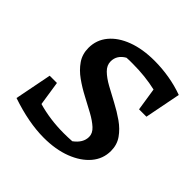

<svg xmlns="http://www.w3.org/2000/svg" viewBox="-175 -812 974 974"><g transform="rotate(45 311.5 -325.0)"><path d="M514 -432 495 -555Q417 -573 329 -573Q317 -573 306 -573Q295 -573 284 -572Q240 -547 240 -502Q240 -474 263 -451.5Q286 -429 323 -408.5Q360 -388 401 -366.5Q442 -345 479 -319Q516 -293 539.5 -259.5Q563 -226 563 -182Q563 -125 526 -81.5Q489 -38 424 -13Q359 12 274 12Q166 12 34 -33L73 -232H125L145 -101Q232 -76 329 -76Q359 -76 389 -78Q434 -111 434 -154Q434 -180 410.5 -201.5Q387 -223 350.5 -243Q314 -263 273 -284.5Q232 -306 195.5 -332Q159 -358 135.5 -392Q112 -426 112 -471Q112 -528 147.5 -571Q183 -614 247 -638Q311 -662 396 -662Q449 -662 502.5 -653Q556 -644 605 -626L567 -432Z"/></g></svg>

Font: Piazzolla SemiBold
Style: Italic
Weight: 600
Italic angle: -11.3°
Designer: Juan Pablo del Peral
Foundry: Huerta Tipografica
Version: Version 1.330